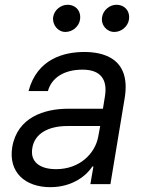

<svg xmlns="http://www.w3.org/2000/svg" viewBox="-20 -770 604 803"><path d="M190.3 12.8C285.5 12.8 343.8 -38.4 366.5 -73.9H370.7L358 0H441.8L501.4 -359.4C530.2 -532.7 402 -552.6 332.4 -552.6C250 -552.6 135.7 -525.6 99.4 -389.2H180.4C195.3 -443.2 245.7 -478.7 325.3 -478.7C402 -478.7 430 -436.4 419 -367.9L410.5 -315.3H266.3C165.5 -315.3 52.6 -279.8 31.2 -154.8C14.2 -48.3 86.6 12.8 190.3 12.8ZM115.1 -150.6C125 -214.5 186.8 -242.9 261.4 -242.9H399.1L390.6 -197.4C377.5 -128.2 313.9 -62.5 214.5 -62.5C147.7 -62.5 105.1 -92.3 115.1 -150.6ZM202.4 -698.9C197.8 -666.2 222.3 -636.4 253.6 -636.4C284.8 -636.4 310.4 -660.5 314.6 -687.5C320.3 -723 297.6 -750 262.1 -750C235.1 -750 206.7 -728.7 202.4 -698.9ZM407 -698.9C401.3 -664.8 426.8 -636.4 458.1 -636.4C489.3 -636.4 514.9 -660.5 519.2 -687.5C524.9 -723 502.1 -750 466.6 -750C439.6 -750 411.9 -728.7 407 -698.9Z"/></svg>

Font: Margiela Sans
Style: Italic
Weight: 400
Italic angle: -9.39999°
Designer: Stefan Endress, Andreas Faust
Version: Version 1.100;FEAKit 1.0